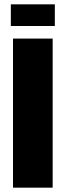

<svg xmlns="http://www.w3.org/2000/svg" viewBox="-20 -866 303 886"><path d="M30 -746V-846H233V-746ZM40 0V-688H223V0Z"/></svg>

Font: Archivo ExtraCondensed Black
Style: Regular
Weight: 900
Width: 2
Designer: Hector Gatti
Foundry: Omnibus-Type
Version: Version 2.001; ttfautohint (v1.8.3)